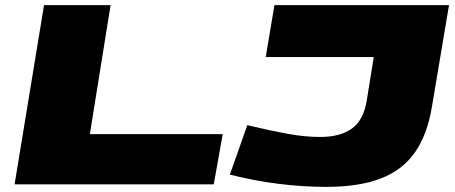

<svg xmlns="http://www.w3.org/2000/svg" viewBox="-20 -720 1779 750"><path d="M37 0 152 -700H412L331 -196H850L815 0ZM878 -38 946 -231Q1034 -210 1102.5 -197.5Q1171 -185 1230 -185Q1310 -185 1355.5 -218.5Q1401 -252 1413 -330L1440 -497H1018L1052 -700H1734L1667 -302Q1649 -194 1601 -125Q1553 -56 1468 -23Q1383 10 1254 10Q1163 10 1067.5 -2Q972 -14 878 -38Z"/></svg>

Font: Georama ExtraExtended ExtraBold
Style: Italic
Weight: 800
Width: 8
Italic angle: -9°
Designer: Jean-Baptiste Levee
Foundry: Production Type
Version: Version 1.000